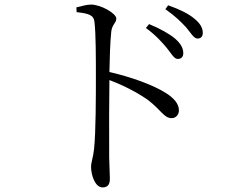

<svg xmlns="http://www.w3.org/2000/svg" viewBox="-20 -774 1040 837"><path d="M314 -721C367 -715 389 -709 392 -677C398 -627 398 -518 398 -438C398 -362 398 -198 390 -124C386 -86 377 -68 377 -46C377 -12 394 43 427 43C449 43 459 31 459 5C459 -12 457 -42 456 -86C455 -192 456 -356 457 -425C525 -399 579 -370 624 -339C684 -293 695 -259 728 -259C749 -259 760 -276 760 -293C760 -324 734 -349 704 -368C649 -403 554 -438 457 -460C458 -515 460 -588 465 -636C469 -669 487 -673 487 -693C487 -716 419 -754 377 -754C358 -754 339 -748 313 -742ZM616 -652C660 -620 686 -590 707 -565C728 -539 739 -517 755 -517C770 -517 779 -526 779 -542C779 -563 769 -583 744 -605C718 -627 680 -648 630 -669ZM701 -734C745 -703 769 -679 792 -654C813 -629 825 -606 841 -606C855 -606 864 -614 864 -631C864 -652 853 -672 827 -693C802 -714 764 -733 713 -751Z"/></svg>

Font: Source Han Serif
Style: Regular
Weight: 400
Designer: Ryoko NISHIZUKA 西塚涼子 (kana & ideographs); Frank Grießhammer (Latin, Greek & Cyrillic); Wenlong ZHANG 张文龙 (bopomofo); San
Foundry: Adobe Systems Incorporated
Version: Version 1.001;PS 1.001;hotconv 16.6.54;makeotf.lib2.5.65590